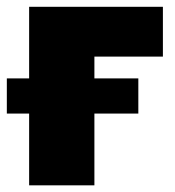

<svg xmlns="http://www.w3.org/2000/svg" viewBox="-40 -556 525 576"><path d="M448.7 -535.6V-386.2H243.2V0H47.4V-535.6ZM-19.5 -215.3V-320.8H375V-215.3Z"/></svg>

Font: Inter 20pt Black
Style: Regular
Weight: 900
Version: Version 4.001;git-66647c0bb